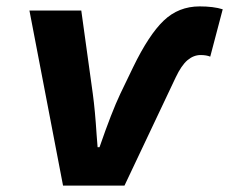

<svg xmlns="http://www.w3.org/2000/svg" viewBox="-20 -580 716 600"><path d="M72 -547H234L270 -287Q277 -236 282 -158L285 -120H291Q329 -230 356 -287L396 -370Q445 -471 491.5 -515.5Q538 -560 604 -560Q647 -560 676 -551L637 -403Q625 -408 607 -408Q585 -408 566 -392Q547 -376 529 -338L369 0H177Z"/></svg>

Font: Nebula Sans Bold
Style: Regular
Weight: 700
Italic angle: -9°
Designer: Paul D. Hunt for Adobe (as Source Sans)
Foundry: Nebula Entertainment & Broadcasting LLC
Version: Version 1.010